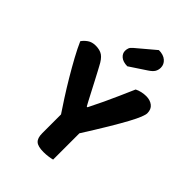

<svg xmlns="http://www.w3.org/2000/svg" viewBox="-244 -943 1056 1056"><g transform="rotate(45 283.5 -415.0)"><path d="M358.7 -196.7H226.7Q200.8 -235.1 169.9 -283.1Q139.1 -331 108.9 -381.8Q78.7 -432.7 52.5 -480.6Q26.4 -528.5 9.6 -567.1Q20 -583.1 39.2 -596.8Q58.4 -610.4 87 -610.4Q120.2 -610.4 140.7 -596.2Q161.1 -581.9 179.9 -544.9Q183.7 -538.2 194.8 -517.2Q206 -496.1 220.5 -468.5Q234.9 -440.9 249.4 -413.1Q263.8 -385.3 274.7 -364.7Q285.6 -344.1 289.1 -338.3H294.5Q318.1 -385 336.8 -424.9Q355.5 -464.8 373.7 -505.9Q391.8 -547.1 412.8 -594.9Q427.3 -602.5 445.6 -606.5Q463.8 -610.4 480 -610.4Q510.4 -610.4 530.5 -594.7Q550.7 -579 550.7 -548Q550.7 -536.6 541.2 -512.6Q531.8 -488.7 509.8 -448Q487.8 -407.3 450.9 -345.6Q414 -283.9 358.7 -196.7ZM219.5 -250.6H364.4V-1.3Q355.2 1.4 336.2 4.3Q317.1 7.1 297.6 7.1Q254.3 7.1 236.9 -8.3Q219.5 -23.7 219.5 -61.1ZM241.2 -746.7 350 -838.5Q386.2 -838.2 406.2 -820.6Q426.2 -803 426.2 -777.6Q426.2 -760.1 417.9 -745.7Q409.5 -731.4 385.6 -715.9L289.9 -652.6Q256 -653.2 238.4 -668.3Q220.8 -683.4 220.8 -703.9Q220.8 -715.4 224.5 -725.6Q228.1 -735.8 241.2 -746.7Z"/></g></svg>

Font: Baloo Bhaina 2
Style: Regular
Weight: 400
Designer: Yesha Goshar, Manish Minz, Shuchita Grover and Ek Type
Foundry: Ek Type
Version: Version 1.700